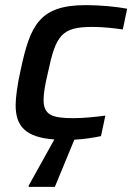

<svg xmlns="http://www.w3.org/2000/svg" viewBox="-20 -538 516 749"><path d="M341 -433C379 -433 428 -428 459 -423L476 -504C434 -512 371 -518 315 -518C134 -518 98 -440 61 -267C47 -207 41 -153 41 -128C41 -47 78 -2 192 6L92 186V191H194L270 7C308 5 346 -1 374 -7L391 -87C355 -82 304 -77 267 -77C182 -77 150 -90 150 -149C150 -174 156 -209 167 -255C198 -401 220 -433 341 -433Z"/></svg>

Font: Saira UNSAM Medium Italic
Style: Regular
Weight: 500
Italic angle: -12°
Designer: Hector Gatti with collaboration of the Omnibus-Type team
Foundry: Omnibus-Type
Version: Version 0.072;PS 000.072;hotconv 1.0.88;makeotf.lib2.5.64775